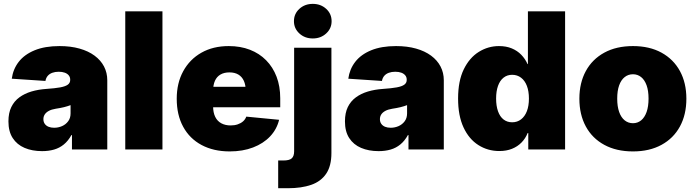

<svg xmlns="http://www.w3.org/2000/svg" viewBox="-20 -787 3662 1011"><path d="M201.7 8.8Q149.4 8.8 109.4 -8.3Q69.3 -25.4 46.9 -60.1Q24.4 -94.7 24.4 -147.9Q24.4 -192.4 39.6 -223.4Q54.7 -254.4 82 -274.4Q109.4 -294.4 145.5 -305.2Q181.6 -315.9 224.1 -318.8Q269.5 -321.8 297.1 -326.9Q324.7 -332 337.2 -341.3Q349.6 -350.6 349.6 -365.7V-367.7Q349.6 -380.9 342 -390.1Q334.5 -399.4 321 -404.3Q307.6 -409.2 289.1 -409.2Q270.5 -409.2 255.6 -403.8Q240.7 -398.4 231.4 -387.7Q222.2 -377 219.2 -360.8L42 -372.6Q48.8 -422.9 78.6 -461.4Q108.4 -500 162.4 -522.2Q216.3 -544.4 293.5 -544.4Q352.1 -544.4 398.7 -531.2Q445.3 -518.1 478 -493.9Q510.7 -469.7 527.8 -436.8Q544.9 -403.8 544.9 -364.3V0H358.9V-75.7H356Q338.9 -44.9 316.2 -26.4Q293.5 -7.8 264.9 0.5Q236.3 8.8 201.7 8.8ZM265.1 -114.3Q287.1 -114.3 306.9 -123Q326.7 -131.8 339.1 -148.7Q351.6 -165.5 351.6 -189.9V-233.4Q343.8 -230.5 335.2 -227.8Q326.7 -225.1 316.9 -222.7Q307.1 -220.2 296.4 -218.3Q285.6 -216.3 273.4 -214.4Q251.5 -210.9 237.1 -203.1Q222.7 -195.3 215.6 -184.3Q208.5 -173.3 208.5 -159.7Q208.5 -145 215.8 -134.8Q223.1 -124.5 235.8 -119.4Q248.5 -114.3 265.1 -114.3Z M835.4 -727.5V0H639.6V-727.5Z M1189.5 10.3Q1104.5 10.3 1041.5 -23.4Q978.5 -57.1 944.6 -119.4Q910.6 -181.6 910.6 -267.1Q910.6 -349.6 944.8 -412.1Q979 -474.6 1040.5 -509.5Q1102.1 -544.4 1184.6 -544.4Q1246.1 -544.4 1295.9 -525.1Q1345.7 -505.9 1381.3 -469.7Q1417 -433.6 1436.3 -383.1Q1455.6 -332.5 1455.6 -269.5V-222.2H970.2V-330.1H1364.7L1273.9 -308.6Q1273.9 -339.8 1263.9 -361.6Q1253.9 -383.3 1234.9 -394.5Q1215.8 -405.8 1188 -405.8Q1160.2 -405.8 1140.9 -394.5Q1121.6 -383.3 1111.8 -361.6Q1102.1 -339.8 1102.1 -308.6V-228Q1102.1 -194.3 1113.3 -171.6Q1124.5 -148.9 1145.5 -137.7Q1166.5 -126.5 1194.3 -126.5Q1214.8 -126.5 1231.4 -132.1Q1248 -137.7 1259.8 -147.9Q1271.5 -158.2 1276.9 -172.9L1449.7 -156.2Q1437.5 -106 1402.1 -68.6Q1366.7 -31.2 1312.5 -10.5Q1258.3 10.3 1189.5 10.3Z M1528.8 -535.6H1725.1V18.6Q1725.1 86.9 1697.5 127.7Q1669.9 168.5 1618.7 186.3Q1567.4 204.1 1496.6 204.1H1444.8V58.1H1471.7Q1503.9 58.1 1516.4 46.6Q1528.8 35.2 1528.8 9.8ZM1627 -584.5Q1585 -584.5 1556.4 -610.8Q1527.8 -637.2 1527.8 -675.3Q1527.8 -714.4 1556.4 -740.5Q1585 -766.6 1627 -766.6Q1668.9 -766.6 1697.5 -740.5Q1726.1 -714.4 1726.1 -675.3Q1726.1 -637.2 1697.5 -610.8Q1668.9 -584.5 1627 -584.5Z M1973.6 8.8Q1921.4 8.8 1881.3 -8.3Q1841.3 -25.4 1818.8 -60.1Q1796.4 -94.7 1796.4 -147.9Q1796.4 -192.4 1811.5 -223.4Q1826.7 -254.4 1854 -274.4Q1881.3 -294.4 1917.5 -305.2Q1953.6 -315.9 1996.1 -318.8Q2041.5 -321.8 2069.1 -326.9Q2096.7 -332 2109.1 -341.3Q2121.6 -350.6 2121.6 -365.7V-367.7Q2121.6 -380.9 2114 -390.1Q2106.4 -399.4 2093 -404.3Q2079.6 -409.2 2061 -409.2Q2042.5 -409.2 2027.6 -403.8Q2012.7 -398.4 2003.4 -387.7Q1994.1 -377 1991.2 -360.8L1814 -372.6Q1820.8 -422.9 1850.6 -461.4Q1880.4 -500 1934.3 -522.2Q1988.3 -544.4 2065.4 -544.4Q2124 -544.4 2170.7 -531.2Q2217.3 -518.1 2250 -493.9Q2282.7 -469.7 2299.8 -436.8Q2316.9 -403.8 2316.9 -364.3V0H2130.9V-75.7H2127.9Q2110.8 -44.9 2088.1 -26.4Q2065.4 -7.8 2036.9 0.5Q2008.3 8.8 1973.6 8.8ZM2037.1 -114.3Q2059.1 -114.3 2078.9 -123Q2098.6 -131.8 2111.1 -148.7Q2123.5 -165.5 2123.5 -189.9V-233.4Q2115.7 -230.5 2107.2 -227.8Q2098.6 -225.1 2088.9 -222.7Q2079.1 -220.2 2068.4 -218.3Q2057.6 -216.3 2045.4 -214.4Q2023.4 -210.9 2009 -203.1Q1994.6 -195.3 1987.5 -184.3Q1980.5 -173.3 1980.5 -159.7Q1980.5 -145 1987.8 -134.8Q1995.1 -124.5 2007.8 -119.4Q2020.5 -114.3 2037.1 -114.3Z M2609.4 8.3Q2548.3 8.3 2498.8 -23.2Q2449.2 -54.7 2420.7 -116.2Q2392.1 -177.7 2392.1 -268.1Q2392.1 -360.4 2421.9 -421.6Q2451.7 -482.9 2501 -513.7Q2550.3 -544.4 2607.4 -544.4Q2645.5 -544.4 2674.8 -532.2Q2704.1 -520 2724.9 -498.5Q2745.6 -477.1 2757.8 -449.7H2759.8V-727.5H2955.6V0H2761.7V-86.4H2758.3Q2747.1 -58.1 2726.1 -36.6Q2705.1 -15.1 2675.8 -3.4Q2646.5 8.3 2609.4 8.3ZM2676.8 -143.1Q2703.6 -143.1 2723.6 -158.4Q2743.7 -173.8 2754.4 -201.7Q2765.1 -229.5 2765.1 -268.1Q2765.1 -306.6 2754.4 -334.7Q2743.7 -362.8 2723.6 -377.9Q2703.6 -393.1 2676.8 -393.1Q2650.4 -393.1 2631.3 -377.9Q2612.3 -362.8 2602.3 -334.7Q2592.3 -306.6 2592.3 -268.1Q2592.3 -229.5 2602.3 -201.2Q2612.3 -172.9 2631.3 -158Q2650.4 -143.1 2676.8 -143.1Z M3313 10.3Q3225.6 10.3 3162.1 -24.2Q3098.6 -58.6 3064.7 -121.1Q3030.8 -183.6 3030.8 -267.1Q3030.8 -350.6 3064.7 -412.8Q3098.6 -475.1 3162.1 -509.8Q3225.6 -544.4 3313 -544.4Q3399.9 -544.4 3463.1 -509.8Q3526.4 -475.1 3560.3 -412.8Q3594.2 -350.6 3594.2 -267.1Q3594.2 -183.6 3560.3 -121.1Q3526.4 -58.6 3463.1 -24.2Q3399.9 10.3 3313 10.3ZM3313 -138.2Q3337.4 -138.2 3356 -153.3Q3374.5 -168.5 3384.8 -197.5Q3395 -226.6 3395 -267.6Q3395 -309.1 3384.8 -337.6Q3374.5 -366.2 3356 -381.1Q3337.4 -396 3313 -396Q3288.1 -396 3269.3 -381.1Q3250.5 -366.2 3240.2 -337.6Q3230 -309.1 3230 -267.6Q3230 -226.6 3240.2 -197.5Q3250.5 -168.5 3269.3 -153.3Q3288.1 -138.2 3313 -138.2Z"/></svg>

Font: Inter 20pt Black
Style: Regular
Weight: 900
Version: Version 4.001;git-66647c0bb